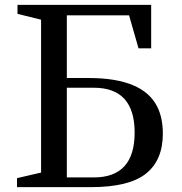

<svg xmlns="http://www.w3.org/2000/svg" viewBox="-20 -770 750 790"><path d="M52 -750H602V-571H550L511 -707H255V-449H345Q568 -449 627 -331Q650 -285 650 -220Q650 -111 580.5 -55.5Q511 0 353 0H50V-37L149 -60V-689L52 -713ZM255 -40H366Q534 -40 534 -224.5Q534 -409 366 -409H255Z"/></svg>

Font: Ledger
Style: Regular
Weight: 400
Designer: Denis Masharov
Foundry: Denis Masharov
Version: 1.001